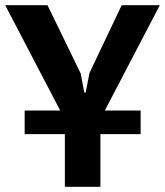

<svg xmlns="http://www.w3.org/2000/svg" viewBox="-22 -720 636 740"><path d="M73 -294H210L-2 -700H161L289 -437L303 -363H308L323 -439L447 -700H594L382 -294H520V-203H365V0H228V-203H73Z"/></svg>

Font: PT Sans
Style: Bold
Weight: 700
Version: Version 2.003W OFL; ttfautohint (v1.6)